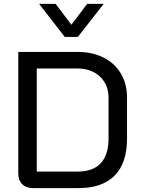

<svg xmlns="http://www.w3.org/2000/svg" viewBox="-20 -967 723 987"><path d="M74 -75V-700H379Q455 -700 512.5 -671Q570 -642 601.5 -588.5Q633 -535 633 -466V-254Q633 -129 569.5 -64.5Q506 0 383 0H150Q115 0 94.5 -20Q74 -40 74 -75ZM380 -85Q458 -85 498 -128Q538 -171 538 -256V-464Q538 -532 493.5 -573.5Q449 -615 376 -615H169V-85ZM181 -947H266L347 -840L428 -947H513L380 -777H313Z"/></svg>

Font: Bai Jamjuree Medium
Style: Regular
Weight: 500
Version: Version 1.000; ttfautohint (v1.6)